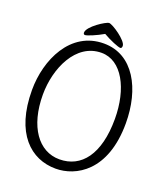

<svg xmlns="http://www.w3.org/2000/svg" viewBox="-173 -1089 1055 1222"><g transform="rotate(20 354.5 -478.0)"><path d="M473 -847C481 -847 484 -855 484 -864C484 -900 377 -972 353 -972C333 -972 223 -902 223 -860C223 -852 227 -847 234 -847C248 -847 307 -871 353 -898C399 -871 459 -847 473 -847ZM112 -400C112 -578 200 -777 373 -777C511 -777 596 -614 596 -410C596 -170 499 -48 351 -48C210 -48 112 -183 112 -400ZM37 -404C37 -110 181 16 349 16C484 16 671 -82 671 -408C671 -639 568 -838 367 -838C141 -838 37 -608 37 -404Z"/></g></svg>

Font: Life Savers
Style: Bold
Weight: 700
Designer: Pablo Impallari, Rodrigo Fuenzalida, Brenda Gallo
Foundry: Pablo Impallari, Rodrigo Fuenzalida, Brenda Gallo
Version: Version 3.000